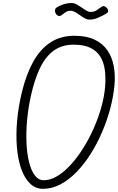

<svg xmlns="http://www.w3.org/2000/svg" viewBox="-20 -1210 761 1240"><path d="M257.5 9.5Q209 9.5 173.8 -24.8Q138.5 -59 117.2 -119.2Q96 -179.5 89.2 -259Q82.5 -338.5 90.5 -429.5Q98.5 -520.5 121.5 -615.5Q149.5 -730.5 194.8 -811.8Q240 -893 305.8 -936Q371.5 -979 460 -979Q539 -979 591.5 -953.8Q644 -928.5 674 -884.5Q704 -840.5 714.5 -783.5Q725 -726.5 719.5 -662.5Q713 -589.5 692.8 -512Q672.5 -434.5 640.2 -359Q608 -283.5 566.2 -217.2Q524.5 -151 475 -99.8Q425.5 -48.5 370.8 -19.5Q316 9.5 257.5 9.5ZM179.5 -591Q162.5 -514 155.2 -436.2Q148 -358.5 151 -288.5Q154 -218.5 167.5 -163.8Q181 -109 204.8 -77.5Q228.5 -46 263 -46Q306 -46 350.5 -73Q395 -100 437.8 -147Q480.5 -194 518.2 -254.5Q556 -315 586 -383Q616 -451 635 -519.8Q654 -588.5 659 -651.5Q663.5 -709 657 -758Q650.5 -807 628.2 -843.8Q606 -880.5 564 -901Q522 -921.5 455.5 -921.5Q380 -921.5 327 -883Q274 -844.5 238.5 -770.8Q203 -697 179.5 -591ZM555.5 -1083.5Q542.5 -1083.5 527.2 -1092Q512 -1100.5 496.2 -1112Q480.5 -1123.5 465.2 -1132Q450 -1140.5 436.5 -1140.5Q417.5 -1140.5 404.2 -1131.8Q391 -1123 375 -1110.5Q368 -1105.5 361 -1106.5Q354 -1107.5 348 -1112.8Q342 -1118 338.5 -1125.8Q335 -1133.5 335 -1141.5Q335 -1150 340.2 -1156.8Q345.5 -1163.5 364 -1171.5Q381.5 -1180 400.8 -1185.2Q420 -1190.5 443.5 -1190.5Q458 -1190.5 474.2 -1181.8Q490.5 -1173 506.5 -1161.8Q522.5 -1150.5 537.2 -1141.8Q552 -1133 564 -1133Q589 -1133 603 -1143.2Q617 -1153.5 636 -1166Q646.5 -1173 656.2 -1168.8Q666 -1164.5 672.2 -1155.8Q678.5 -1147 678.5 -1140Q678.5 -1131 671 -1125.5Q663.5 -1120 645.5 -1110.5Q627 -1101.5 606 -1092.5Q585 -1083.5 555.5 -1083.5Z"/></svg>

Font: Edu QLD Hand
Style: Regular
Weight: 400
Designer: Tina and Corey Anderson, Eben Sorkin
Foundry: Sorkin Type Co.
Version: Version 2.000